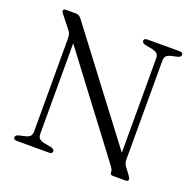

<svg xmlns="http://www.w3.org/2000/svg" viewBox="-123 -830 980 960"><g transform="rotate(20 367.0 -350.0)"><path d="M251.5 -13.5Q251.5 0 234 0H62.5Q44.5 0 44.5 -13.5Q44.5 -24 60.5 -29L95.5 -37Q112.5 -41.5 120 -49.5Q127.5 -57.5 127.5 -74V-571.5Q127.5 -585.5 123.8 -594.5Q120 -603.5 110 -615.5L64.5 -673Q55 -684 55 -690Q55 -700 68.5 -700H123Q139.5 -700 152.5 -683L576 -124V-626Q576 -642.5 568.2 -650.5Q560.5 -658.5 543 -663L501 -671Q484.5 -676.5 484.5 -686.5Q484.5 -700 502.5 -700H674Q692 -700 692 -686.5Q692 -676 676 -671L640.5 -663Q624 -658.5 616.5 -650.5Q609 -642.5 609 -626V-98Q609 -80.5 619 -66.5L646 -30.5Q655.5 -17 655.5 -11Q655.5 0 640.5 0H573.5Q559 0 559 -13Q559 -21.5 556.2 -28Q553.5 -34.5 544 -47L160.5 -555V-74Q160.5 -57.5 168 -49.5Q175.5 -41.5 193 -37L235.5 -29Q251.5 -24 251.5 -13.5Z"/></g></svg>

Font: Fraunces 72pt Soft Light
Style: Regular
Weight: 300
Version: Version 1.000;[b76b70a41]